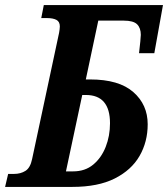

<svg xmlns="http://www.w3.org/2000/svg" viewBox="-43 -734 660 754"><path d="M-23 0 -11 -51H12Q38 -51 57 -63Q76 -75 83 -109L189 -605Q190 -611 191 -618Q192 -625 192 -630Q192 -649 178.5 -656Q165 -663 142 -663H119L129 -714H597L563 -525H503L508 -571Q508 -577 509 -584.5Q510 -592 510 -597Q510 -624 495.5 -638.5Q481 -653 443 -653H343L294 -422H311Q424 -422 480.5 -372.5Q537 -323 537 -246Q537 -177 505 -121.5Q473 -66 407.5 -33Q342 0 241 0ZM294 -361H280L216 -61H244Q291 -61 323 -87.5Q355 -114 372 -157Q389 -200 389 -250Q389 -361 294 -361Z"/></svg>

Font: Noto Serif Condensed
Style: Bold Italic
Weight: 700
Width: 3
Italic angle: -12°
Designer: Monotype Design Team
Foundry: Monotype Imaging Inc.
Version: Version 2.014